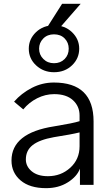

<svg xmlns="http://www.w3.org/2000/svg" viewBox="-20 -981 590 1019"><path d="M117.2 -134.8Q117.2 -97.7 148.4 -71.8Q179.7 -45.9 234.4 -45.9Q303.7 -45.9 353 -90.8Q402.3 -135.7 402.3 -205.1V-278.3Q359.4 -267.6 265.6 -252.9Q189.5 -239.3 153.3 -210.9Q117.2 -182.6 117.2 -134.8ZM41 -128.9Q41 -275.4 267.6 -310.5Q369.1 -327.1 402.3 -337.9V-368.2Q402.3 -417 367.2 -449.2Q332 -481.4 267.6 -481.4Q220.7 -481.4 177.2 -459.5Q133.8 -437.5 103.5 -400.4L54.7 -441.4Q93.8 -486.3 148.9 -514.6Q204.1 -543 265.6 -543Q476.6 -543 476.6 -336.9V0H404.3V-85.9Q388.7 -43.9 339.8 -13.2Q291 17.6 224.6 17.6Q137.7 17.6 89.4 -23.4Q41 -64.5 41 -128.9ZM132.8 -722.7Q132.8 -773.4 170.9 -810.1Q209 -846.7 266.6 -846.7Q324.2 -846.7 362.3 -810.1Q400.4 -773.4 400.4 -722.7Q400.4 -670.9 362.3 -634.3Q324.2 -597.7 266.6 -597.7Q210.9 -597.7 171.9 -633.8Q132.8 -669.9 132.8 -722.7ZM187.5 -722.7Q187.5 -690.4 210 -668Q232.4 -645.5 266.6 -645.5Q300.8 -645.5 322.8 -667.5Q344.7 -689.5 344.7 -722.7Q344.7 -754.9 323.2 -776.9Q301.8 -798.8 266.6 -798.8Q231.4 -798.8 209.5 -776.4Q187.5 -753.9 187.5 -722.7ZM222.7 -824.2 309.6 -960.9H408.2L289.1 -824.2Z"/></svg>

Font: Gothic A1
Style: Regular
Weight: 400
Designer: HanYang I&C Co.,Ltd.
Foundry: HanYang I&C Co.,Ltd.
Version: Version 2.50